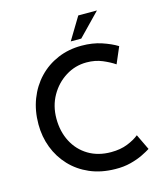

<svg xmlns="http://www.w3.org/2000/svg" viewBox="-131 -1006 956 1112"><g transform="rotate(-15 347.0 -449.5)"><path d="M637 -55Q620 -44 588.5 -28.5Q557 -13 514.5 -2Q472 9 422 8Q337 7 270 -22Q203 -51 155.5 -101.5Q108 -152 83 -217.5Q58 -283 58 -357Q58 -439 84.5 -507.5Q111 -576 159 -626.5Q207 -677 272.5 -705Q338 -733 416 -733Q482 -733 536 -715Q590 -697 627 -674L585 -576Q556 -596 513.5 -614Q471 -632 419 -632Q351 -632 293.5 -596Q236 -560 201.5 -499Q167 -438 167 -362Q167 -285 198.5 -224Q230 -163 288 -128Q346 -93 424 -93Q480 -93 522.5 -110Q565 -127 592 -149ZM556 -907 426 -773H363L444 -907Z"/></g></svg>

Font: Reem Kufi Fun
Style: Regular
Weight: 400
Designer: Khaled Hosny
Version: Version 1.005